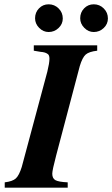

<svg xmlns="http://www.w3.org/2000/svg" viewBox="-20 -873 522 893"><path d="M294.9 -24.9V0H2V-24.9Q38.6 -29.3 53.7 -43.2Q68.8 -57.1 81.1 -96.2L200.2 -540Q210 -580.1 210 -600.1Q210 -618.2 200.2 -623Q189.9 -630.4 168.9 -631.8L137.2 -637.2V-662.1H432.1V-637.2Q394 -632.8 378.7 -619.4Q363.3 -606 351.1 -565.9L241.2 -149.9Q223.1 -81.5 223.1 -64.9Q223.1 -43.5 237.5 -35.2Q252 -26.9 294.9 -24.9ZM206.1 -853Q233.4 -853 252.7 -833.7Q272 -814.5 272 -787.1Q272 -761.2 252.4 -742.7Q232.9 -724.1 206.1 -724.1Q181.2 -724.1 162.1 -743.4Q143.1 -762.7 143.1 -788.1Q143.1 -815.4 161.4 -834.2Q179.7 -853 206.1 -853ZM416 -853Q443.4 -853 462.6 -833.7Q481.9 -814.5 481.9 -787.1Q481.9 -761.2 462.4 -742.7Q442.9 -724.1 416 -724.1Q391.1 -724.1 372.1 -743.4Q353 -762.7 353 -788.1Q353 -815.4 371.3 -834.2Q389.6 -853 416 -853Z"/></svg>

Font: Accordance
Style: Bold-Italic
Weight: 700
Italic angle: -11°
Version: Version 1.2 (build January 31, 2020) Miklal Software Solutio